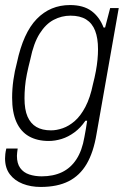

<svg xmlns="http://www.w3.org/2000/svg" viewBox="-21 -558 498 760"><path d="M140 182Q101 182 69 169.5Q37 157 18 132Q-1 107 -1 69Q-1 62 0 52Q1 42 4 30H49Q48 38 47 45Q46 52 46 59Q46 89 59 107Q72 125 94.5 132.5Q117 140 144 140Q190 140 224.5 123.5Q259 107 281.5 72.5Q304 38 313 -15Q316 -32 319 -48Q322 -64 324 -80H317Q298 -52 273.5 -34Q249 -16 223 -8Q197 0 172 0Q126 0 93.5 -18.5Q61 -37 44 -75Q27 -113 27 -171Q27 -206 32 -241.5Q37 -277 46 -310Q71 -428 124.5 -483Q178 -538 256 -538Q309 -538 341 -514.5Q373 -491 389 -449H395L415 -526H449L361 -27Q349 45 322 91Q295 137 250.5 159.5Q206 182 140 182ZM181 -42Q203 -42 227.5 -50.5Q252 -59 275 -79Q298 -99 317 -135Q336 -171 347 -225Q354 -252 358.5 -276.5Q363 -301 365 -322.5Q367 -344 367 -363Q367 -407 355.5 -436.5Q344 -466 320 -481Q296 -496 258 -496Q223 -496 191.5 -479.5Q160 -463 136 -425Q112 -387 99 -323Q91 -292 85.5 -265Q80 -238 78 -214Q76 -190 76 -169Q76 -124 88 -96.5Q100 -69 123 -55.5Q146 -42 181 -42Z"/></svg>

Font: Archivo SemiCondensed Thin
Style: Italic
Weight: 250
Width: 4
Italic angle: -10°
Designer: Hector Gatti
Foundry: Omnibus-Type
Version: Version 2.001